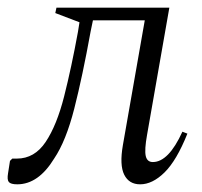

<svg xmlns="http://www.w3.org/2000/svg" viewBox="-30 -470 527 500"><path d="M335 10Q306 10 293.5 -15Q281 -40 290 -92L347 -417H212L206 -388Q185 -272 163.5 -187.5Q142 -103 111 -57Q70 10 15 10Q-2 10 -7 4Q-12 -2 -9 -19L-4 -51L2 -57H14Q60 -57 89 -100.5Q118 -144 137 -219Q156 -294 173 -387L177 -412L114 -436L117 -450H411L353 -119Q346 -80 349.5 -64Q353 -48 368 -48Q409 -48 445 -127L458 -122Q430 -52 398.5 -21Q367 10 335 10Z"/></svg>

Font: Spectral Light
Style: Italic
Weight: 300
Italic angle: -10°
Designer: Jean-Baptiste Levee
Foundry: Production Type
Version: Version 2.001